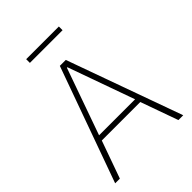

<svg xmlns="http://www.w3.org/2000/svg" viewBox="-243 -979 1097 1097"><g transform="rotate(-45 305.0 -430.5)"><path d="M541 0 460 -227H149L68 0H30L281 -698H329L580 0ZM306 -662H302L159 -259H450ZM172 -861H436V-831H172Z"/></g></svg>

Font: IBM Plex Sans ExtLt
Style: Regular
Weight: 200
Designer: Mike Abbink, Paul van der Laan, Pieter van Rosmalen
Foundry: Bold Monday
Version: Version 3.005